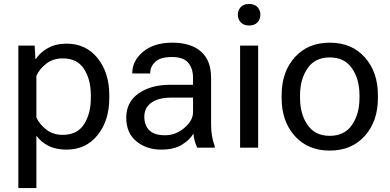

<svg xmlns="http://www.w3.org/2000/svg" viewBox="-20 -743 1963 966"><path d="M72.3 203.1H163.1V-60.5Q185.5 -28.8 223.4 -9.5Q261.2 9.8 314.9 9.8Q412.6 9.8 471.2 -63.5Q529.8 -136.7 529.8 -249V-264.6Q529.8 -377 471.2 -450.2Q412.6 -523.4 314.9 -523.4Q261.2 -523.4 220.9 -501Q180.7 -478.5 161.1 -446.8H158.2L154.3 -513.7H72.3ZM163.1 -152.3V-361.3Q178.2 -395.5 212.4 -422.4Q246.6 -449.2 295.4 -449.2Q368.7 -449.2 402.8 -396Q437 -342.8 437 -264.6V-249Q437 -170.9 402.8 -117.7Q368.7 -64.5 295.4 -64.5Q246.6 -64.5 212.4 -91.3Q178.2 -118.2 163.1 -152.3Z M615.2 -151.4Q615.2 -73.2 666.5 -31.7Q717.8 9.8 791 9.8Q854.5 9.8 894.8 -14.6Q935.1 -39.1 953.1 -70.8Q954.6 -51.3 960.2 -31.7Q965.8 -12.2 972.7 0H1060.5V-7.8Q1051.8 -29.3 1046.9 -57.4Q1042 -85.4 1042 -117.2V-351.6Q1042 -439.5 991 -483.9Q939.9 -528.3 847.2 -528.3Q754.4 -528.3 700 -482.7Q645.5 -437 645.5 -376V-373.5H735.8V-376Q735.8 -407.7 761 -431.9Q786.1 -456.1 844.7 -456.1Q903.3 -456.1 927.2 -427Q951.2 -397.9 951.2 -351.6V-316.4H835Q739.3 -316.4 677.2 -272.9Q615.2 -229.5 615.2 -151.4ZM706.1 -156.2Q706.1 -200.2 741.2 -226.1Q776.4 -252 844.7 -252H951.2V-178.2Q951.2 -136.7 907.7 -99.6Q864.3 -62.5 810.5 -62.5Q756.8 -62.5 731.4 -87.4Q706.1 -112.3 706.1 -156.2Z M1188 0H1278.8V-513.7H1188ZM1176.8 -668.9Q1176.8 -646 1191.4 -630.4Q1206.1 -614.7 1233.4 -614.7Q1260.7 -614.7 1275.4 -630.4Q1290 -646 1290 -668.9Q1290 -691.9 1275.4 -707.5Q1260.7 -723.1 1233.4 -723.1Q1206.1 -723.1 1191.4 -707.5Q1176.8 -691.9 1176.8 -668.9Z M1397 -249Q1397 -132.8 1462.9 -59.1Q1528.8 14.6 1639.2 14.6Q1749.5 14.6 1815.4 -59.1Q1881.3 -132.8 1881.3 -249V-264.6Q1881.3 -380.9 1815.4 -454.6Q1749.5 -528.3 1639.2 -528.3Q1528.8 -528.3 1462.9 -454.6Q1397 -380.9 1397 -264.6ZM1489.7 -264.6Q1489.7 -344.2 1527.3 -399.2Q1564.9 -454.1 1639.2 -454.1Q1713.4 -454.1 1751 -399.2Q1788.6 -344.2 1788.6 -264.6V-249Q1788.6 -169.4 1751 -114.5Q1713.4 -59.6 1639.2 -59.6Q1564.9 -59.6 1527.3 -114.5Q1489.7 -169.4 1489.7 -249Z"/></svg>

Font: Roboto Flex
Style: Regular
Weight: 400
Designer: Berlow after Robertson
Foundry: Google
Version: Version 3.200;gftools[0.9.32]